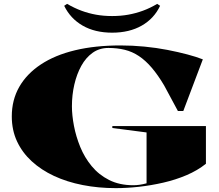

<svg xmlns="http://www.w3.org/2000/svg" viewBox="-20 -958 1135 993"><path d="M561 -296V-306H1045V-111Q1001 -76 944.5 -52Q888 -28 825 -13.5Q762 1 699 8Q636 15 579 15Q489 15 407.5 -1Q326 -17 259.5 -48Q193 -79 144 -124Q95 -169 68 -227Q41 -285 41 -356Q41 -441 79.5 -508.5Q118 -576 191 -624.5Q264 -673 368 -698Q472 -723 603 -723Q665 -723 727 -717Q789 -711 845.5 -700Q902 -689 949 -676.5Q996 -664 1029 -651L928 -384H900L829 -516Q797 -570 765 -607.5Q733 -645 698.5 -668Q664 -691 625 -700.5Q586 -710 541 -710Q494 -710 459 -685Q424 -660 400.5 -617.5Q377 -575 364.5 -521Q352 -467 352 -408Q352 -362 362.5 -307Q373 -252 395 -198Q417 -144 454 -99Q491 -54 544.5 -27Q598 0 670 0Q685 0 702.5 -2.5Q720 -5 738 -10V-273ZM560 -789Q471 -789 407.5 -825.5Q344 -862 312 -928L327 -938Q365 -916 401.5 -902.5Q438 -889 477 -882Q516 -875 560 -875Q604 -875 643 -882Q682 -889 719 -902.5Q756 -916 793 -938L808 -928Q777 -862 713 -825.5Q649 -789 560 -789Z"/></svg>

Font: Kalnia SemiExpanded SemiBold
Style: Regular
Weight: 600
Width: 6
Designer: Frida Medrano
Foundry: Frida Medrano
Version: Version 1.105